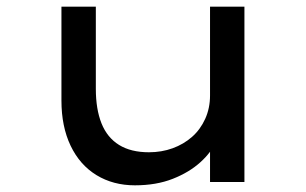

<svg xmlns="http://www.w3.org/2000/svg" viewBox="-20 -545 916 575"><path d="M384 10Q319 10 269 -20.5Q219 -51 191.5 -108.5Q164 -166 164 -244V-525H267V-279Q267 -218 284 -175.5Q301 -133 336.5 -111Q372 -89 426 -89Q464 -89 497 -101Q530 -113 555 -135Q580 -157 594.5 -189Q609 -221 609 -259V-525H712V0H609V-110L627 -122Q614 -90 580.5 -59.5Q547 -29 497.5 -9.5Q448 10 384 10Z"/></svg>

Font: Lexend Peta
Style: Regular
Weight: 400
Designer: Bonnie Shaver-Troup, Thomas Jockin
Foundry: Lexend
Version: Version 1.007